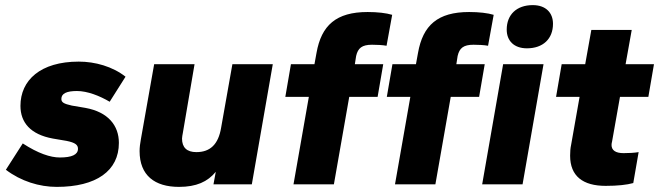

<svg xmlns="http://www.w3.org/2000/svg" viewBox="-20 -721 2578 751"><path d="M202 10C357 10 445 -53 445 -162C445 -230 403 -283 314 -299L261 -308C229 -315 220 -321 220 -334C220 -355 240 -365 281 -365C322 -365 370 -346 409 -323L471 -421C420 -461 352 -480 288 -480C138 -480 60 -407 60 -307C60 -242 99 -195 187 -179L240 -170C275 -163 285 -154 285 -139C285 -116 261 -105 214 -105C177 -105 129 -121 69 -160L3 -57C62 -12 134 10 202 10Z M680 10C748 10 792 -10 824 -49L815 0H965L1047 -470H889L845 -222C834 -155 801 -126 748 -126C711 -126 692 -144 692 -179C692 -186 694 -193 695 -200L741 -470H583L531 -176C528 -159 526 -145 526 -130C526 -35 585 10 680 10Z M1286 0 1346 -342H1457L1479 -470H1368L1373 -502C1380 -533 1396 -546 1435 -546C1452 -546 1477 -545 1492 -542L1514 -663C1491 -670 1457 -674 1418 -674C1295 -674 1237 -622 1218 -514L1210 -470H1118L1096 -342H1188L1128 0Z M1683 0 1743 -342H1854L1876 -470H1765L1770 -502C1777 -533 1793 -546 1832 -546C1849 -546 1874 -545 1889 -542L1911 -663C1888 -670 1854 -674 1815 -674C1692 -674 1634 -622 1615 -514L1607 -470H1515L1493 -342H1585L1525 0ZM2024 0 2106 -470H1948L1866 0ZM2041 -532C2104 -532 2143 -569 2143 -628C2143 -671 2115 -701 2064 -701C2001 -701 1962 -664 1962 -605C1962 -562 1990 -532 2041 -532Z M2349 6C2396 6 2432 2 2457 -5L2478 -126C2462 -123 2436 -122 2419 -122C2388 -122 2372 -133 2372 -154C2372 -159 2373 -163 2374 -167L2405 -342H2516L2538 -470H2427L2451 -604H2293L2269 -470H2177L2155 -342H2247L2214 -155C2211 -142 2210 -127 2210 -112C2210 -32 2260 6 2349 6Z"/></svg>

Font: Celebes ExtraBold
Style: Italic
Weight: 800
Italic angle: -10°
Designer: Anugrah Pasau
Foundry: Lafontype
Version: Version 1.000